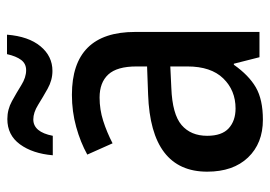

<svg xmlns="http://www.w3.org/2000/svg" viewBox="-134 -712 789 562"><g transform="rotate(-90 261.0 -430.5)"><path d="M265 -615Q449 -615 449 -430V-66H375L356 -141H353Q322 -97 286.5 -76.5Q251 -56 192 -56Q123 -56 81.5 -99.5Q40 -143 40 -219Q40 -384 266 -392L348 -395V-426Q348 -483 324.5 -508.5Q301 -534 257 -534Q222 -534 189 -523.5Q156 -513 123 -496L90 -570Q126 -590 171 -602.5Q216 -615 265 -615ZM285 -324Q208 -321 176.5 -294Q145 -267 145 -219Q145 -176 167 -156Q189 -136 225 -136Q278 -136 313 -172Q348 -208 348 -277V-327ZM88 -671Q93 -730 120 -767Q147 -804 194 -804Q222 -804 246.5 -790.5Q271 -777 293.5 -763Q316 -749 337 -749Q356 -749 367 -763.5Q378 -778 384 -805H441Q436 -742 407 -707Q378 -672 335 -672Q308 -672 283 -686Q258 -700 235.5 -714Q213 -728 193 -728Q156 -728 145 -671Z"/></g></svg>

Font: Noto Sans Malayalam UI SemiCondensed Medium
Style: Regular
Weight: 500
Width: 4
Designer: Jelle Bosma - Monotype Design Team
Foundry: Monotype Imaging Inc.
Version: Version 2.104; ttfautohint (v1.8.4.7-5d5b)